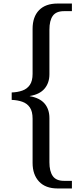

<svg xmlns="http://www.w3.org/2000/svg" viewBox="-20 -820 465 1084"><path d="M305 244Q237 244 200.5 205Q164 166 164 100V-150Q164 -191 148.5 -213.5Q133 -236 106 -245.5Q79 -255 46 -256V-298Q79 -299 106 -308.5Q133 -318 148.5 -340.5Q164 -363 164 -403V-657Q164 -725 200.5 -762.5Q237 -800 305 -800H386V-757H341Q297 -757 278 -730.5Q259 -704 259 -652V-401Q259 -352 231.5 -319.5Q204 -287 148 -278V-277Q205 -267 232 -235Q259 -203 259 -153V96Q259 147 278 174Q297 201 341 201H386V244Z"/></svg>

Font: Noto Serif Malayalam
Style: Regular
Weight: 400
Designer: Indian type Foundry, Jelle Bosma, Monotype Design Team
Foundry: Monotype Imaging Inc.
Version: Version 2.103